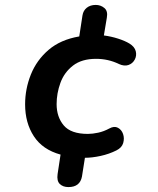

<svg xmlns="http://www.w3.org/2000/svg" viewBox="-20 -637 640 780"><path d="M258 123Q236 123 223 110.5Q210 98 214 70L226 -9Q153 -29 117.5 -83.5Q82 -138 82 -213Q82 -276 105.5 -334.5Q129 -393 177.5 -434.5Q226 -476 302 -489L315 -574Q318 -594 332.5 -605.5Q347 -617 369 -617Q389 -617 404 -604.5Q419 -592 414 -565L402 -493Q432 -489 460 -480Q488 -471 506 -460Q527 -447 531.5 -429Q536 -411 527.5 -395Q519 -379 502 -373Q485 -367 463 -377Q420 -398 370 -398Q312 -398 276.5 -370.5Q241 -343 225.5 -300.5Q210 -258 210 -214Q210 -162 239 -127.5Q268 -93 337 -93Q356 -93 379 -98Q402 -103 424 -115Q444 -126 459 -118Q474 -110 480 -92.5Q486 -75 480.5 -56Q475 -37 453 -26Q423 -11 388.5 -3.5Q354 4 325 4L313 80Q305 123 258 123Z"/></svg>

Font: Nunito
Style: Bold Italic
Weight: 700
Italic angle: -9°
Designer: Vernon Adams
Foundry: Vernon Adams
Version: Version 3.601; ttfautohint (v1.8.2.53-6de2)